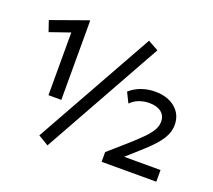

<svg xmlns="http://www.w3.org/2000/svg" viewBox="-123 -880 1176 1059"><g transform="rotate(20 465.0 -350.0)"><path d="M251.5 17 190.5 -19.5 580.5 -717 642 -683ZM162 -245V-613L43.5 -572L22 -635L231.5 -710H237.5V-245ZM563 0V-57L664.5 -146Q711 -187 740 -216.8Q769 -246.5 782.5 -270.8Q796 -295 796 -320Q796 -355.5 770.5 -375.2Q745 -395 700 -395Q670 -395 641.5 -384.5Q613 -374 592 -352.5L562.5 -412Q591.5 -438 629.5 -451.5Q667.5 -465 709 -465Q782.5 -465 827.5 -427.5Q872.5 -390 872.5 -328.5Q872.5 -297 859 -267.5Q845.5 -238 815.5 -204.2Q785.5 -170.5 736.5 -127.5L670 -68.5H884V0Z"/></g></svg>

Font: Geologica EX
Style: Regular
Weight: 400
Designer: Sindre Bremnes, Frode Helland
Foundry: Monokrom Skriftforlag AS
Version: Version 1.010;gftools[0.9.28]